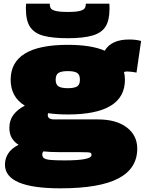

<svg xmlns="http://www.w3.org/2000/svg" viewBox="-20 -805 790 1045"><path d="M308 220Q7 220 7 91Q7 58 24.5 30.5Q42 3 81 -17Q57 -32 44 -54.5Q31 -77 31 -109Q31 -151 53.5 -180.5Q76 -210 115 -230Q38 -277 38 -371Q38 -561 349 -561Q476 -561 550 -529Q586 -590 683 -590Q721 -590 748 -582L723 -410Q699 -415 673 -416Q663 -416 655 -413Q660 -393 660 -371Q660 -182 349 -182Q290 -182 242 -189Q240 -184 240 -178Q240 -155 277 -155H513Q613 -155 670 -111.5Q727 -68 727 4Q727 112 624.5 166Q522 220 308 220ZM349 -325Q384 -325 399.5 -334.5Q415 -344 415 -371Q415 -399 399.5 -408.5Q384 -418 349 -418Q315 -418 299 -408.5Q283 -399 283 -371Q283 -344 299 -334.5Q315 -325 349 -325ZM210 36Q210 49 219.5 56Q229 63 255 65.5Q281 68 331 68Q478 68 478 39Q478 31 475 28Q472 25 458 24Q444 23 411 23H301Q254 23 216 19Q210 26 210 36ZM349 -597Q268 -597 218 -610Q168 -623 144.5 -657.5Q121 -692 121 -756Q121 -763 121 -770.5Q121 -778 122 -785H251Q251 -782 251 -780Q251 -771 255.5 -761.5Q260 -752 281 -746Q302 -740 349 -740Q396 -740 416.5 -746Q437 -752 442 -761.5Q447 -771 447 -780V-785H575Q576 -778 576 -770.5Q576 -763 576 -756Q576 -695 554.5 -660.5Q533 -626 483 -611.5Q433 -597 349 -597Z"/></svg>

Font: Georama Extended Black
Style: Regular
Weight: 900
Width: 7
Designer: Jean-Baptiste Levee
Foundry: Production Type
Version: Version 1.000